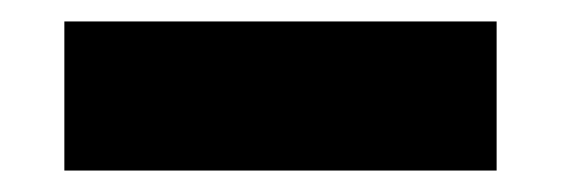

<svg xmlns="http://www.w3.org/2000/svg" viewBox="-20 -894 523 179"><path d="M40 -874H443V-735H40Z"/></svg>

Font: Mona Sans Black
Style: Regular
Weight: 900
Designer: Deni Anggara
Foundry: GitHub
Version: Version 2.000